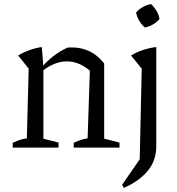

<svg xmlns="http://www.w3.org/2000/svg" viewBox="-20 -731 876 951"><path d="M43 0V-24Q56 -30 72.5 -36Q89 -42 113 -46L122 -391L70 -456Q125 -489 187 -498L195 -399V-44L270 -25V0ZM345 0V-24Q358 -30 374.5 -36Q391 -42 414 -46L425 -381L496 -417V-44L572 -25V0ZM188 -378 187 -398Q215 -431 247 -455Q279 -479 314 -495Q320 -496 326 -496Q332 -496 337 -496Q384 -496 423.5 -477Q463 -458 496 -417L425 -381Q371 -427 311 -427Q250 -427 188 -378ZM593 200 585 184 672 58 682 -391 629 -456Q657 -473 688.5 -483.5Q720 -494 754 -498V-7Q754 64 712 115Q670 166 593 200ZM728 -711Q744 -696 755.5 -676.5Q767 -657 770 -637Q757 -621 737 -609.5Q717 -598 697 -595Q681 -609 669.5 -628.5Q658 -648 654 -669Q668 -685 687.5 -696Q707 -707 728 -711Z"/></svg>

Font: Piazzolla Thin
Style: Regular
Weight: 400
Version: Version 2.001